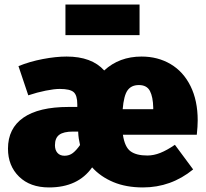

<svg xmlns="http://www.w3.org/2000/svg" viewBox="-20 -802 902 842"><path d="M843 -211H519Q527 -157 552.5 -138.5Q578 -120 626 -120Q654 -120 683 -131.5Q712 -143 747 -167L827 -59Q730 20 607 20Q533 20 477 -3.5Q421 -27 384 -68Q322 20 195 20Q112 20 63.5 -27.5Q15 -75 15 -150Q15 -239 82.5 -286Q150 -333 281 -333H319V-344Q319 -384 303 -398Q287 -412 242 -412Q218 -412 180.5 -404.5Q143 -397 104 -384L61 -512Q110 -532 167.5 -543Q225 -554 272 -554Q382 -554 437 -493Q503 -554 601 -554Q672 -554 728 -521Q784 -488 815.5 -424.5Q847 -361 847 -274Q847 -249 843 -211ZM652 -330Q651 -377 637.5 -403Q624 -429 589 -429Q556 -429 539.5 -406Q523 -383 518 -323H652ZM331 -166Q324 -196 323 -220V-225H300Q259 -225 240 -211Q221 -197 221 -165Q221 -144 232 -131.5Q243 -119 263 -119Q284 -119 299.5 -131Q315 -143 331 -166ZM267 -648V-782H592V-648Z"/></svg>

Font: FiraGO Heavy
Style: Regular
Weight: 900
Designer: bBox Type
Foundry: bBox Type GmbH
Version: Version 1.001